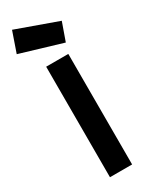

<svg xmlns="http://www.w3.org/2000/svg" viewBox="-279 -996 802 1038"><g transform="rotate(-30 122.0 -477.5)"><path d="M69.8 0V-689.9H208V0ZM9.8 -955.1 267.1 -862.8 227.1 -750 -34.2 -828.1Z"/></g></svg>

Font: TitilliumText25L
Style: 999 wt
Weight: 900
Designer: Accademia di Belle Arti di Urbino and others
Foundry: Accademia di Belle Arti di Urbino and others.
Version: Version 25.000